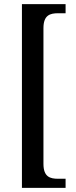

<svg xmlns="http://www.w3.org/2000/svg" viewBox="-20 -780 369 928"><path d="M86 128H297V84H261C222 84 190 75 190 12V-644C190 -707 222 -716 261 -716H297V-760H86Z"/></svg>

Font: Noto Serif Georgian Condensed Medium
Style: Regular
Weight: 500
Width: 3
Designer: Monotype Design Team, Akaki Razmadze
Foundry: Google LLC
Version: Version 2.003